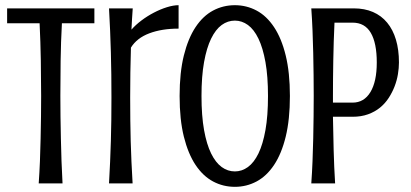

<svg xmlns="http://www.w3.org/2000/svg" viewBox="-20 -703 1574 736"><path d="M7.3 -670.9H341.8V-613.8H217.3Q213.4 -542 212.4 -470.2Q211.4 -398.4 211.4 -335.9Q211.4 -298.3 211.9 -256.8Q212.4 -215.3 213.4 -172.1Q214.4 -128.9 215.8 -85.2Q217.3 -41.5 219.7 0H128.4Q131.3 -41.5 133.1 -85.2Q134.8 -128.9 135.7 -172.1Q136.7 -215.3 137.2 -256.8Q137.7 -298.3 137.7 -335.9Q137.7 -398.4 136.5 -470.2Q135.3 -542 131.8 -613.8H7.3Z M664.6 -593.3Q600.1 -593.3 552.2 -575.2Q504.4 -557.1 481.9 -520.5Q479 -425.8 479 -329.6Q479 -284.2 479.5 -243.2Q480 -202.1 481 -162.6Q481.9 -123 483.9 -83.3Q485.8 -43.5 488.3 0H397.9Q400.4 -43.5 402.1 -83.3Q403.8 -123 405 -162.6Q406.2 -202.1 406.7 -243.2Q407.2 -284.2 407.2 -329.6Q407.2 -375 406.7 -417.7Q406.2 -460.4 405 -502.2Q403.8 -543.9 402.1 -585.7Q400.4 -627.4 397.9 -670.9H488.8Q487.3 -647.9 486.1 -629.9Q484.9 -611.8 483.9 -589.4Q499.5 -607.4 522.2 -624.5Q544.9 -641.6 569.8 -654.5Q594.7 -667.5 619.6 -675.3Q644.5 -683.1 664.6 -683.1Z M1091.3 -335Q1091.3 -244.6 1075.2 -179Q1059.1 -113.3 1030.5 -70.6Q1002 -27.8 963.4 -7.3Q924.8 13.2 880.4 13.2Q835.4 13.2 796.9 -7.3Q758.3 -27.8 729.7 -70.6Q701.2 -113.3 684.8 -179Q668.5 -244.6 668.5 -335Q668.5 -424.8 684.8 -490.5Q701.2 -556.2 729.7 -599.1Q758.3 -642.1 796.9 -662.6Q835.4 -683.1 880.4 -683.1Q924.8 -683.1 963.4 -662.6Q1002 -642.1 1030.5 -599.1Q1059.1 -556.2 1075.2 -490.5Q1091.3 -424.8 1091.3 -335ZM1007.3 -335Q1007.3 -410.2 997.6 -464.8Q987.8 -519.5 970.7 -554.9Q953.6 -590.3 930.4 -607.2Q907.2 -624 880.4 -624Q853 -624 829.8 -607.2Q806.6 -590.3 789.3 -554.9Q772 -519.5 762.2 -464.8Q752.4 -410.2 752.4 -335Q752.4 -259.3 762.2 -204.6Q772 -149.9 789.3 -114.7Q806.6 -79.6 829.8 -62.7Q853 -45.9 880.4 -45.9Q907.2 -45.9 930.4 -62.7Q953.6 -79.6 970.7 -114.7Q987.8 -149.9 997.6 -204.6Q1007.3 -259.3 1007.3 -335Z M1336.4 -670.9Q1377.4 -670.9 1409.7 -657Q1441.9 -643.1 1464.1 -616.2Q1486.3 -589.4 1497.8 -550.8Q1509.3 -512.2 1509.3 -463.4Q1509.3 -442.4 1505.4 -418.7Q1501.5 -395 1492.7 -372.1Q1483.9 -349.1 1470.2 -327.9Q1456.5 -306.6 1436.8 -290.5Q1417 -274.4 1390.9 -264.9Q1364.7 -255.4 1331.5 -255.4H1256.3Q1257.3 -192.9 1259 -127.7Q1260.7 -62.5 1264.6 0H1173.3Q1176.3 -41.5 1178 -85.2Q1179.7 -128.9 1180.7 -172.1Q1181.6 -215.3 1182.1 -256.8Q1182.6 -298.3 1182.6 -335.9Q1182.6 -373.5 1182.1 -415Q1181.6 -456.5 1180.7 -499.5Q1179.7 -542.5 1178 -585.9Q1176.3 -629.4 1173.3 -670.9ZM1262.2 -616.2Q1258.8 -543.9 1257.6 -471.7Q1256.3 -399.4 1256.3 -335.9V-309.6H1331.5Q1375.5 -309.6 1399.9 -349.9Q1424.3 -390.1 1424.3 -463.4Q1424.3 -538.1 1401.4 -577.1Q1378.4 -616.2 1331.5 -616.2Z"/></svg>

Font: Crushed
Style: Regular
Weight: 400
Width: 3
Designer: Astigmatic (AOETI)
Foundry: Astigmatic (AOETI)
Version: Version 001.001